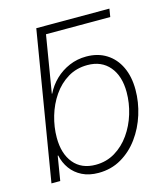

<svg xmlns="http://www.w3.org/2000/svg" viewBox="-110 -814 790 908"><g transform="rotate(-15 285.0 -359.5)"><path d="M168.5 -688 152.3 -727.5H510.3L503.9 -688ZM260.7 9.8Q214.8 9.8 180.9 -7.1Q147 -23.9 125.7 -53.2Q104.5 -82.5 96.7 -119.1H94.2L74.7 0H31.7L152.3 -727.5H195.8L143.1 -409.2H145Q163.1 -446.3 193.1 -475.1Q223.1 -503.9 262 -520.5Q300.8 -537.1 345.2 -537.1Q402.3 -537.1 443.8 -510.7Q485.4 -484.4 507.8 -437Q530.3 -389.6 530.3 -325.7Q530.3 -264.6 511.5 -204.8Q492.7 -145 457.5 -96.7Q422.4 -48.3 372.6 -19.3Q322.8 9.8 260.7 9.8ZM257.3 -30.8Q310.1 -30.8 352.5 -56.4Q395 -82 425 -124.8Q455.1 -167.5 470.9 -219.7Q486.8 -272 486.8 -325.2Q486.8 -404.3 447.8 -450.4Q408.7 -496.6 340.3 -496.6Q286.1 -496.6 243.9 -470.9Q201.7 -445.3 172.1 -402.3Q142.6 -359.4 127.2 -306.9Q111.8 -254.4 111.8 -201.7Q111.8 -123.5 149.9 -77.1Q188 -30.8 257.3 -30.8Z"/></g></svg>

Font: Inter 24pt ExtraLight
Style: Italic
Weight: 250
Italic angle: -9.3988°
Version: Version 4.001;git-66647c0bb